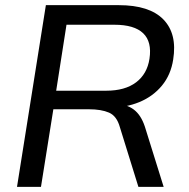

<svg xmlns="http://www.w3.org/2000/svg" viewBox="-20 -725 735 745"><path d="M46 0 158 -705H441Q560 -705 614 -649.5Q668 -594 652 -494Q643 -435 608.5 -393Q574 -351 521 -329Q468 -307 402 -307L408 -321H430Q471 -321 499 -300Q527 -279 542 -234L615 0H517L445 -232Q433 -275 403 -288Q373 -301 325 -301H187L139 0ZM198 -373H392Q465 -373 508 -405.5Q551 -438 560 -497Q570 -563 535.5 -596Q501 -629 424 -629H238Z"/></svg>

Font: Mulish ExtraLight Medium
Style: Italic
Weight: 500
Italic angle: -9°
Version: Version 3.603